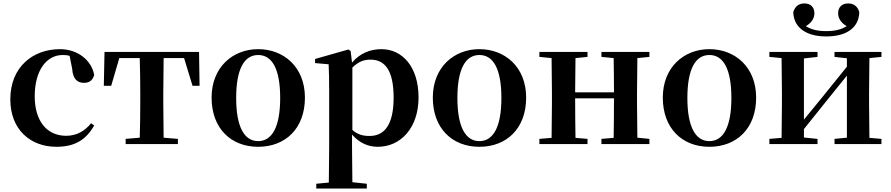

<svg xmlns="http://www.w3.org/2000/svg" viewBox="-20 -838 5186 1117"><path d="M308 16C415 16 480 -24 528 -108L510 -121C472 -74 424 -48 365 -48C254 -48 182 -132 182 -278C182 -429 251 -518 345 -518C359 -518 372 -517 385 -513L400 -437C404 -376 432 -356 469 -356C499 -356 519 -370 528 -402C512 -488 432 -552 329 -552C173 -552 40 -450 40 -260C40 -83 158 16 308 16Z M792 0H1015V-30L932 -37L930 -235V-301L932 -500H1051L1100 -339H1141L1138 -536H588L584 -339H627L674 -500H793C795 -443 796 -357 796 -301V-235C796 -179 795 -95 793 -37L711 -30V0Z M1482 16C1640 16 1754 -90 1754 -270C1754 -449 1630 -552 1482 -552C1335 -552 1211 -448 1211 -270C1211 -92 1323 16 1482 16ZM1482 -17C1401 -17 1354 -100 1354 -268C1354 -437 1401 -518 1482 -518C1563 -518 1610 -437 1610 -268C1610 -100 1563 -17 1482 -17Z M2178 16C2310 16 2415 -93 2415 -271C2415 -449 2321 -552 2199 -552C2134 -552 2074 -528 2028 -474L2020 -541L2007 -550L1813 -495V-471L1892 -464C1894 -415 1895 -375 1895 -309V14L1893 224L1820 231V259H2114V231L2030 222L2028 13V-55C2072 -5 2123 16 2178 16ZM2030 -445C2069 -483 2101 -491 2136 -491C2219 -491 2270 -429 2270 -270C2270 -104 2211 -47 2130 -47C2091 -47 2061 -55 2030 -82Z M2769 16C2927 16 3041 -90 3041 -270C3041 -449 2917 -552 2769 -552C2622 -552 2498 -448 2498 -270C2498 -92 2610 16 2769 16ZM2769 -17C2688 -17 2641 -100 2641 -268C2641 -437 2688 -518 2769 -518C2850 -518 2897 -437 2897 -268C2897 -100 2850 -17 2769 -17Z M3479 -507 3550 -500C3551 -445 3552 -363 3552 -301H3326L3328 -500L3398 -507V-536H3118V-507L3189 -500C3190 -442 3191 -357 3191 -301V-235C3191 -179 3190 -94 3189 -36L3118 -30V0H3398V-30L3328 -36C3327 -94 3326 -182 3326 -266H3552C3552 -182 3551 -94 3550 -36L3479 -30V0H3758V-30L3688 -37L3686 -235V-301L3688 -500L3758 -507V-536H3479Z M4107 16C4265 16 4379 -90 4379 -270C4379 -449 4255 -552 4107 -552C3960 -552 3836 -448 3836 -270C3836 -92 3948 16 4107 16ZM4107 -17C4026 -17 3979 -100 3979 -268C3979 -437 4026 -518 4107 -518C4188 -518 4235 -437 4235 -268C4235 -100 4188 -17 4107 -17Z M4787 -626C4915 -626 4978 -685 4979 -768C4969 -803 4945 -818 4914 -818C4879 -818 4856 -797 4856 -761C4856 -730 4875 -703 4906 -686C4875 -666 4837 -657 4787 -657C4737 -657 4699 -666 4668 -686C4699 -703 4718 -730 4718 -761C4718 -797 4695 -818 4660 -818C4629 -818 4606 -803 4595 -768C4596 -687 4659 -626 4787 -626ZM4835 -507 4907 -499V-450L4765 -274L4657 -142V-498L4736 -507V-536H4456V-507L4527 -500C4528 -442 4529 -357 4529 -301V-235C4529 -179 4528 -94 4527 -36L4456 -30V0H4736V-30L4657 -38V-87L4794 -258L4907 -398V-37L4835 -30V0H5108V-30L5038 -36L5036 -235V-301L5038 -500L5108 -507V-536H4835Z"/></svg>

Font: Noto Serif CJK KR
Style: Bold
Weight: 700
Designer: Ryoko NISHIZUKA 西塚涼子 (kana & ideographs); Frank Grießhammer (Latin, Greek & Cyrillic); Wenlong ZHANG 张文龙 (bopomofo); San
Foundry: Adobe
Version: Version 2.001;hotconv 1.1.0;makeotfexe 2.6.0